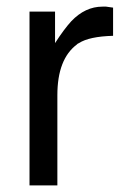

<svg xmlns="http://www.w3.org/2000/svg" viewBox="-20 -559 373 579"><path d="M69 -524H146V-429Q173 -471 195 -495Q237 -539 289 -539H300L321 -536V-451Q249 -449 218 -429L214 -427L212 -425Q153 -381 153 -272V0H69Z"/></svg>

Font: Ekushey Lalsalu
Style: Regular
Weight: 400
Designer: Al Mamun Sumon
Foundry: Al Mamun Sumon
Version: Version 1.0